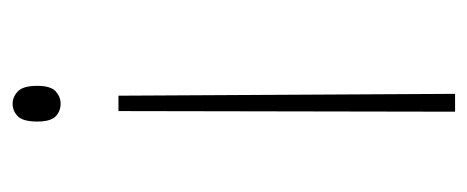

<svg xmlns="http://www.w3.org/2000/svg" viewBox="-244 -338 759 312"><g transform="rotate(-90 136.0 -182.5)"><path d="M136 -370 139 177H110L111 -370ZM123 -542Q134 -542 143 -533.5Q152 -525 152 -502Q152 -480 143 -472Q134 -464 123 -464Q111 -464 102.5 -472Q94 -480 94 -502Q94 -525 102.5 -533.5Q111 -542 123 -542Z"/></g></svg>

Font: Noto Serif Devanagari Thin
Style: Regular
Weight: 100
Designer: Universal Thirst, Indian Type Foundry and the Monotype Design Team
Foundry: Monotype Imaging Inc.
Version: Version 2.004; ttfautohint (v1.8.4.7-5d5b)